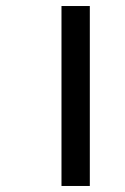

<svg xmlns="http://www.w3.org/2000/svg" viewBox="-20 -617 416 637"><path d="M184 0V-597H278V0Z"/></svg>

Font: Noto Sans Gujarati UI SemiCondensed Medium
Style: Regular
Weight: 500
Width: 4
Designer: Jelle Bosma - Monotype Design Team, Universal Thirst
Foundry: Monotype Imaging Inc.
Version: Version 2.106; ttfautohint (v1.8.4.7-5d5b)